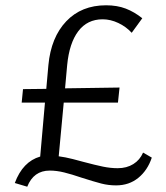

<svg xmlns="http://www.w3.org/2000/svg" viewBox="-20 -687 628 726"><path d="M381 -667Q423 -667 455.5 -654.5Q488 -642 518 -618L478 -563Q457 -586 427.5 -600Q398 -614 368 -614Q310 -614 276 -569Q242 -524 234 -441L226 -353L432 -356L426 -299H221L202 -96Q226 -93 255.5 -85.5Q285 -78 295 -75Q340 -63 369 -57Q398 -51 425 -51Q459 -51 484 -66.5Q509 -82 521 -110L554 -91Q538 -43 503 -14.5Q468 14 419 14Q390 14 363 7Q336 0 289 -15Q251 -28 222.5 -35Q194 -42 168 -42Q107 -42 83 19L36 5Q66 -76 132 -95L150 -299H62L67 -350L155 -351L163 -441Q173 -546 230.5 -606.5Q288 -667 381 -667Z"/></svg>

Font: LXGW Bright GB
Style: Regular
Weight: 400
Designer: Christian Thalmann (Catharsis Fonts)
Foundry: LXGW / Christian Thalmann (Catharsis Fonts) / Fontworks Inc.
Version: Version 5.510